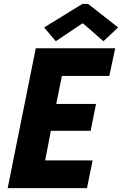

<svg xmlns="http://www.w3.org/2000/svg" viewBox="-20 -968 628 988"><path d="M164.1 -719.7H572.8L542.5 -577.1H298.3L269.5 -433.1H474.1L446.3 -294.9H241.7L212.4 -142.6H456.5L427.7 0H19.5ZM207 -826.7 403.8 -947.8H433.6L587.9 -826.7L512.2 -755.9L407.7 -847.2H403.3L267.1 -755.9Z"/></svg>

Font: Reddit Sans Chocolate ExBold
Style: Italic
Weight: 800
Italic angle: -11.25°
Designer: Stephen Hutchings
Version: Version 1.013